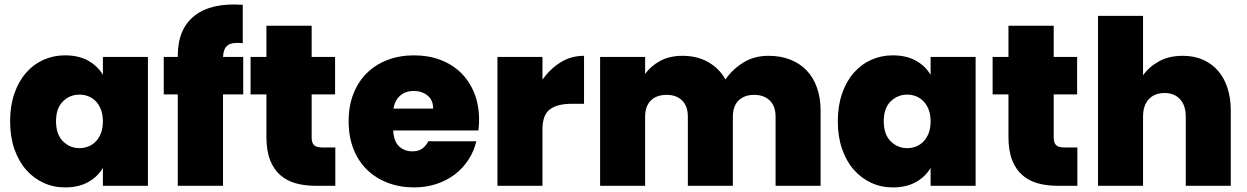

<svg xmlns="http://www.w3.org/2000/svg" viewBox="-20 -809 5431 836"><path d="M24 -281Q24 -348 42.5 -401.5Q61 -455 93.5 -492Q126 -529 169.5 -548.5Q213 -568 263 -568Q323 -568 364.5 -544.5Q406 -521 428 -483V-561H624V0H428V-78Q406 -40 364.5 -16.5Q323 7 263 7Q213 7 169.5 -13Q126 -33 93.5 -70Q61 -107 42.5 -160.5Q24 -214 24 -281ZM428 -281Q428 -309 420 -330.5Q412 -352 398 -367Q384 -382 365.5 -389.5Q347 -397 326 -397Q284 -397 254 -367.5Q224 -338 224 -281Q224 -224 254 -194Q284 -164 326 -164Q347 -164 365.5 -171.5Q384 -179 398 -194Q412 -209 420 -230.5Q428 -252 428 -281Z M754 -398H693V-561H754V-566Q754 -683 827 -740.5Q900 -798 1037 -788V-621Q992 -626 972.5 -612.5Q953 -599 951 -561H1039V-398H951V0H754Z M1140 -398H1071V-561H1140V-697H1337V-561H1439V-398H1337V-210Q1337 -187 1347.5 -177Q1358 -167 1383 -167H1440V0H1355Q1308 0 1269 -10.5Q1230 -21 1201 -46Q1172 -71 1156 -112Q1140 -153 1140 -213Z M1782 -413Q1747 -413 1723.5 -393.5Q1700 -374 1693 -336H1866Q1866 -374 1841 -393.5Q1816 -413 1782 -413ZM2054 -194Q2044 -151 2020 -114Q1996 -77 1961 -50Q1926 -23 1880.5 -8Q1835 7 1783 7Q1721 7 1668.5 -13Q1616 -33 1578 -70Q1540 -107 1519 -160.5Q1498 -214 1498 -281Q1498 -348 1519 -401Q1540 -454 1577.5 -491Q1615 -528 1667.5 -548Q1720 -568 1783 -568Q1845 -568 1897 -548.5Q1949 -529 1986.5 -492.5Q2024 -456 2045 -404Q2066 -352 2066 -287Q2066 -263 2063 -241H1692Q1695 -192 1718.5 -171Q1742 -150 1775 -150Q1804 -150 1820.5 -163.5Q1837 -177 1845 -194Z M2342 0H2146V-561H2342V-462Q2374 -508 2420 -537Q2466 -566 2523 -566V-357H2468Q2407 -357 2374.5 -333Q2342 -309 2342 -245Z M3357 -301Q3357 -347 3331.5 -371.5Q3306 -396 3264 -396Q3221 -396 3196 -371.5Q3171 -347 3171 -301V0H2975V-301Q2975 -347 2950 -371.5Q2925 -396 2883 -396Q2839 -396 2814 -371.5Q2789 -347 2789 -301V0H2593V-561H2789V-487Q2813 -521 2854 -543.5Q2895 -566 2952 -566Q3015 -566 3063 -539Q3111 -512 3139 -463Q3168 -506 3215.5 -536Q3263 -566 3326 -566Q3379 -566 3421 -549.5Q3463 -533 3492.5 -502Q3522 -471 3537.5 -426.5Q3553 -382 3553 -327V0H3357Z M3628 -281Q3628 -348 3646.5 -401.5Q3665 -455 3697.5 -492Q3730 -529 3773.5 -548.5Q3817 -568 3867 -568Q3927 -568 3968.5 -544.5Q4010 -521 4032 -483V-561H4228V0H4032V-78Q4010 -40 3968.5 -16.5Q3927 7 3867 7Q3817 7 3773.5 -13Q3730 -33 3697.5 -70Q3665 -107 3646.5 -160.5Q3628 -214 3628 -281ZM4032 -281Q4032 -309 4024 -330.5Q4016 -352 4002 -367Q3988 -382 3969.5 -389.5Q3951 -397 3930 -397Q3888 -397 3858 -367.5Q3828 -338 3828 -281Q3828 -224 3858 -194Q3888 -164 3930 -164Q3951 -164 3969.5 -171.5Q3988 -179 4002 -194Q4016 -209 4024 -230.5Q4032 -252 4032 -281Z M4371 -398H4302V-561H4371V-697H4568V-561H4670V-398H4568V-210Q4568 -187 4578.5 -177Q4589 -167 4614 -167H4671V0H4586Q4539 0 4500 -10.5Q4461 -21 4432 -46Q4403 -71 4387 -112Q4371 -153 4371 -213Z M4761 -740H4957V-481Q4982 -517 5025.5 -541.5Q5069 -566 5130 -566Q5178 -566 5216.5 -549.5Q5255 -533 5282.5 -502Q5310 -471 5324.5 -426.5Q5339 -382 5339 -327V0H5143V-301Q5143 -350 5118 -377Q5093 -404 5051 -404Q5007 -404 4982 -377Q4957 -350 4957 -301V0H4761Z"/></svg>

Font: SVN-Poppins ExtraBold
Style: Regular
Weight: 800
Designer: Ninad Kale (Devanagari), Jonny Pinhorn (Latin)
Foundry: Indian Type Foundry
Version: Version 3.002 2017; ttfautohint (v1.8.3)